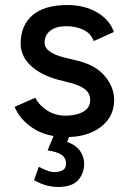

<svg xmlns="http://www.w3.org/2000/svg" viewBox="-20 -532 513 762"><path d="M245 12Q165 12 112 -22.5Q59 -57 38 -108L120 -144Q136 -113 168 -93Q200 -73 239 -73Q282 -73 310 -88.5Q338 -104 338 -134Q338 -162 317 -178Q296 -194 256 -204L209 -216Q140 -235 101 -272.5Q62 -310 62 -359Q62 -431 109 -471.5Q156 -512 248 -512Q315 -512 365 -483Q415 -454 432 -405L352 -369Q341 -399 311.5 -413.5Q282 -428 243 -428Q203 -428 180 -410.5Q157 -393 157 -362Q157 -324 234 -304L288 -291Q361 -273 397 -229Q433 -185 433 -136Q433 -90 408.5 -57Q384 -24 341.5 -6Q299 12 245 12ZM210 210Q190 210 167 204.5Q144 199 115 183L134 130Q150 138 166 144.5Q182 151 196 151Q214 151 228 144Q242 137 242 117Q242 94 223.5 82Q205 70 169 65L198 -6L258 4L246 31Q282 44 298 67.5Q314 91 314 117Q314 157 289.5 183.5Q265 210 210 210Z"/></svg>

Font: Figtree Medium
Style: Regular
Weight: 500
Designer: Erik Kennedy
Foundry: Erik Kennedy
Version: Version 2.001; ttfautohint (v1.8.4.7-5d5b);gftools[0.9.27]